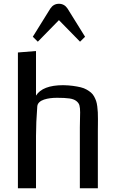

<svg xmlns="http://www.w3.org/2000/svg" viewBox="-20 -1006 622 1026"><path d="M75.7 0ZM502.9 0H406.7V-325.2Q406.7 -342.8 407.5 -369.6Q408.2 -396.5 408.2 -405.3Q408.2 -429.7 404.5 -442.9Q400.9 -456.1 387.7 -466.3Q374.5 -476.6 350.6 -480Q326.7 -483.4 285.2 -483.4Q265.6 -483.4 248.3 -481.2Q231 -479 215.3 -473.9Q199.7 -468.8 189.9 -459.5Q180.2 -450.2 179.2 -437.5Q172.4 -349.6 172.4 -279.3V0H75.7V-725.6L172.4 -733.4V-495.1Q207.5 -550.8 317.9 -550.8Q346.7 -550.3 369.9 -547.1Q393.1 -543.9 411.1 -539.6Q429.2 -535.2 442.9 -527.3Q456.5 -519.5 466.3 -511.2Q476.1 -502.9 482.9 -490.5Q489.7 -478 493.7 -466.3Q497.6 -454.6 499.8 -437.5Q502 -420.4 502.7 -405.5Q503.4 -390.6 503.4 -369.1Q503.4 -359.9 503.2 -339.1Q502.9 -318.4 502.9 -307.1ZM294.9 -898.4 182.1 -783.2 155.3 -809.6 249 -960.4Q266.1 -985.8 294.9 -985.8Q323.7 -985.8 340.8 -960.4L434.6 -809.6L407.7 -783.2Z"/></svg>

Font: Coda
Style: Regular
Weight: 400
Designer: vernon adams
Foundry: vernon adams
Version: Version 2.000; ttfautohint (v0.8) -r 50 -G 200 -x